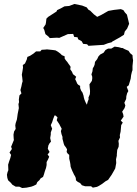

<svg xmlns="http://www.w3.org/2000/svg" viewBox="-20 -926 691 968"><path d="M92 22 77 15H59L42 5L35 -4L21 -17L17 -29L15 -45L18 -58L22 -68L21 -96L26 -112L32 -129L36 -145L28 -157L40 -175L36 -186L43 -203L50 -220L49 -228L48 -247L51 -263L59 -276L57 -294L59 -305L65 -323L67 -336L69 -351L73 -371L75 -381L73 -401L76 -411L75 -424L78 -445L88 -455L83 -472L88 -491L91 -506L94 -516L92 -536L90 -549L93 -566L96 -585L95 -598L106 -606L115 -626L118 -639L132 -645L149 -656L162 -667H183L190 -675L207 -676L217 -677L246 -674L260 -672L272 -665L284 -656L292 -648L306 -642V-631L312 -622L319 -614L325 -605L331 -597L336 -589L334 -577L343 -564L348 -552L357 -545L364 -539L359 -527L364 -517L369 -505L374 -499L384 -493V-482L389 -469L396 -459L401 -444L403 -433L406 -423L412 -409L418 -398L422 -413L427 -426L426 -434L433 -451L434 -467L432 -487L431 -501L443 -518L445 -529V-539L441 -551L446 -566L448 -582L453 -590L457 -600L459 -614L470 -628L476 -641L485 -651L502 -660L512 -674L525 -681H541L558 -691L579 -688L593 -684H598L609 -678L628 -670L636 -658L648 -648L649 -633L651 -622L648 -593V-572L645 -564L641 -547L639 -530L635 -516L629 -496L619 -488L627 -467L621 -456L617 -441L616 -427L607 -408L612 -394L608 -381L596 -363L601 -350L603 -338L589 -318L599 -308L591 -295L589 -272L588 -262L584 -245L585 -233L577 -216L579 -201L578 -186L571 -170L569 -148V-141L565 -123L566 -104L561 -77L555 -66L543 -45L536 -35L525 -19L512 -12L495 1L479 11L469 16L448 20L439 13H409L393 8L384 -3L372 -9L363 -17L362 -29L358 -38L353 -46L349 -55L345 -63L340 -75L336 -86L335 -97L333 -109L329 -126V-145L321 -152L316 -160L318 -173L313 -182L304 -194L301 -203L298 -215L295 -226V-236L290 -250L287 -265L291 -277L283 -292L279 -300L271 -312L266 -320L270 -334L261 -343L255 -344L248 -326L243 -310L236 -295L239 -287L243 -277L236 -258V-248L233 -230L237 -212L230 -204L224 -193L221 -177L224 -170L230 -160L220 -147L228 -136L222 -122L215 -109V-94L212 -79L209 -71L205 -59L202 -48L197 -34L185 -27L179 -18L168 -8L163 4L149 11L138 15L114 20ZM392 -718 374 -728 371 -738 354 -740 349 -755 322 -754 279 -735 267 -736 231 -734 225 -741 209 -754 203 -776 198 -785 210 -803 212 -814 214 -832 223 -841 265 -868 268 -875 287 -884 305 -894 329 -896 355 -906 394 -898 417 -889 426 -877 435 -872 453 -854 470 -841 491 -851 526 -871 554 -876 589 -880 602 -875 610 -863 620 -852 627 -823 631 -806 621 -782 609 -767 605 -751 585 -738 547 -717 543 -713 524 -708 503 -700 472 -698 426 -695 419 -703 399 -705Z"/></svg>

Font: Winky Rough ExtraBold
Style: Italic
Weight: 800
Italic angle: -8.97852°
Designer: Simon Atzbach
Foundry: typofactur
Version: Version 1.206; ttfautohint (v1.8.4.7-5d5b)